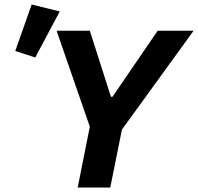

<svg xmlns="http://www.w3.org/2000/svg" viewBox="-20 -835 882 855"><path d="M246 -784 121 -815 48 -608 137 -579ZM471 0 523 -258 842 -698H682L481 -404H474L380 -698H232L380 -271L326 0Z"/></svg>

Font: LVC Sans
Style: Bold Italic
Weight: 700
Italic angle: -11.31°
Designer: Mike Abbink, Paul van der Laan, Pieter van Rosmalen
Foundry: Bold Monday
Version: Version 3.0